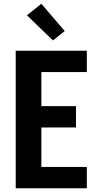

<svg xmlns="http://www.w3.org/2000/svg" viewBox="-20 -1006 540 1026"><path d="M64 0V-735H444V-621H201V-439H386V-325H201V-114H444V0ZM263 -790 124 -924 201 -986 326 -840Z"/></svg>

Font: Iosevka Curly Heavy
Style: Regular
Weight: 900
Monospace: yes
Designer: Belleve Invis
Foundry: Belleve Invis
Version: Version 22.1.2; ttfautohint (v1.8.4)